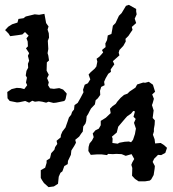

<svg xmlns="http://www.w3.org/2000/svg" viewBox="-20 -741 712 791"><path d="M20 -325 11 -336 10 -362 28 -374 49 -379 65 -378 80 -374 92 -390 87 -401 91 -421 86 -430 89 -449 96 -462 95 -478 100 -491 95 -511 100 -522 87 -542 95 -550 94 -570 89 -583 98 -594 83 -609 72 -599 52 -596 22 -592 15 -603 1 -617 14 -631 30 -641 52 -648 56 -663 77 -666 86 -673 123 -682 141 -680 163 -684 166 -668 170 -646 180 -632 176 -619 181 -604 182 -586 177 -573 179 -539 176 -522 179 -512 182 -492 173 -484 172 -450 181 -433 174 -419 181 -402 178 -390 186 -377 202 -375 224 -378 240 -372 252 -359 255 -355 250 -332 245 -325 211 -318 200 -317 180 -322 170 -318 154 -322 140 -324 124 -322 113 -326 100 -318 84 -325 60 -320 50 -319ZM551 6 536 -4 524 -17 525 -49 521 -62 525 -72 533 -86 522 -106 498 -99 481 -106 459 -107 445 -106 425 -107 421 -102 398 -105H381L354 -103L344 -119L345 -136L349 -150L359 -162L366 -176L362 -191L373 -204L387 -211L395 -225V-243L416 -256L436 -275L433 -293L443 -303L457 -313L463 -322L477 -338L491 -350L505 -355L514 -364L538 -380L545 -393L570 -401L578 -400L593 -404L610 -392L619 -363L607 -352L614 -334L609 -316L606 -308L613 -286L612 -279L609 -255L618 -245L617 -227L614 -210V-199L610 -186L617 -167L619 -150L642 -152L656 -143L668 -132L661 -111L644 -102L631 -103L615 -87L609 -74L618 -57L617 -46L613 -20L603 -2L597 3L578 6ZM443 -152 465 -149 472 -153 494 -157 511 -158 520 -155 528 -165 536 -189 538 -201 540 -211 532 -235 539 -251 530 -260 536 -282 529 -284 520 -273 504 -262 495 -252 467 -219 464 -207 461 -195 441 -178 444 -170ZM161 13 153 1 148 -8V-40L166 -50L172 -70V-80L186 -89L191 -110L204 -124L207 -135L216 -148L213 -161L230 -175L231 -185L237 -199L250 -216L253 -225L258 -239L264 -257L273 -268L277 -280L285 -290L287 -308L300 -317L312 -338L324 -361L322 -371L329 -392L342 -398L352 -414L345 -434L353 -443L370 -458L377 -467L381 -487L378 -499L390 -508L405 -525L400 -535L415 -547L414 -562L421 -576L424 -595L439 -601L442 -617L445 -635L456 -646L462 -659L470 -676L481 -687L499 -717L511 -721L541 -704V-694L543 -682L535 -664L541 -646L523 -630L526 -618L519 -608L509 -593L497 -581L498 -570L488 -552L472 -535L469 -524L472 -513L445 -489L451 -476L436 -455L437 -445L426 -437L415 -418L409 -404L411 -390L397 -383L392 -367L393 -350L383 -336L374 -328L371 -311L355 -294L349 -283L343 -271L337 -262L335 -242L332 -232L323 -220L321 -199L314 -190L306 -178L290 -165L293 -153L286 -140L274 -121L272 -103L270 -99L260 -78L259 -65L245 -57L237 -35L229 -29L222 -13L219 16L202 27L180 30Z"/></svg>

Font: Winky Rough
Style: Regular
Weight: 400
Designer: Simon Atzbach
Foundry: typofactur
Version: Version 1.206